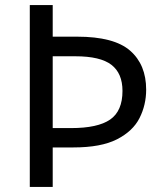

<svg xmlns="http://www.w3.org/2000/svg" viewBox="-20 -734 645 754"><path d="M554 -382Q554 -322 528 -270.5Q502 -219 439.5 -187Q377 -155 268 -155H187V0H97V-714H187V-590H283Q428 -590 491 -535Q554 -480 554 -382ZM259 -231Q364 -231 412.5 -264.5Q461 -298 461 -377Q461 -446 417.5 -479.5Q374 -513 276 -513H187V-231Z"/></svg>

Font: Noto Sans Sundanese
Style: Regular
Weight: 400
Designer: Monotype Design Team (Regular), Sérgio L. Martins (other weights)
Foundry: Monotype Imaging Inc.
Version: Version 2.003